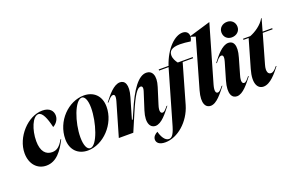

<svg xmlns="http://www.w3.org/2000/svg" viewBox="-110 -1250 2989 1920"><g transform="rotate(-20 1385.0 -290.0)"><path d="M15 -179C15 -63 84 12 180 12C288 12 354 -79 408 -187H400C364 -122 330 -95 280 -95C213 -95 166 -143 166 -253C166 -374 217 -500 278 -500C320 -500 351 -429 374 -328C401 -341 438 -378 438 -427C438 -475 406 -520 327 -520C171 -520 15 -349 15 -179Z M945 -337C945 -456 869 -520 768 -520C604 -520 446 -364 446 -171C446 -56 518 12 622 12C785 12 945 -152 945 -337ZM594 -138C594 -294 668 -507 743 -507C772 -507 796 -463 796 -380C796 -225 724 -2 652 -2C617 -2 594 -51 594 -138Z M1056 -354 953 0H1107L1188 -189C1256 -348 1296 -409 1332 -409C1348 -409 1360 -396 1346 -353L1288 -172C1246 -39 1291 12 1340 12C1406 12 1469 -73 1520 -138H1511C1488 -111 1472 -89 1452 -89C1434 -89 1417 -108 1440 -178L1493 -347C1530 -463 1493 -520 1433 -520C1351 -520 1269 -413 1179 -199L1147 -126H1138L1202 -345C1239 -472 1203 -520 1153 -520C1086 -520 1020 -437 969 -370H978C1001 -398 1022 -424 1044 -424C1061 -424 1072 -410 1056 -354Z M1286 139C1286 172 1313 200 1377 200C1509 200 1647 80 1694 -81L1813 -496H1924V-508H1765C1749 -528 1729 -562 1729 -596C1729 -639 1754 -672 1848 -672C1880 -672 1919 -668 1959 -662C1965 -672 1974 -692 1974 -714C1974 -747 1952 -773 1910 -773C1829 -773 1724 -678 1667 -508H1562V-496H1663L1498 75C1472 163 1448 181 1422 181C1378 181 1349 123 1337 73C1310 86 1286 108 1286 139Z M1875 -172C1837 -38 1877 12 1928 12C1993 12 2055 -73 2106 -138H2097C2076 -111 2058 -89 2039 -89C2021 -89 2006 -108 2026 -178L2200 -780H2199L1971 -712V-707L2023 -690Z M2123 -370H2132C2154 -398 2175 -424 2197 -424C2214 -424 2225 -410 2209 -354L2157 -176C2117 -37 2157 12 2208 12C2273 12 2336 -73 2387 -138H2378C2356 -111 2339 -89 2321 -89C2302 -89 2287 -108 2308 -178L2356 -345C2394 -474 2357 -520 2307 -520C2239 -520 2174 -436 2123 -370ZM2278 -641C2278 -592 2313 -559 2360 -559C2411 -559 2449 -593 2449 -640C2449 -688 2414 -722 2367 -722C2316 -722 2278 -688 2278 -641Z M2429 -198C2386 -49 2430 12 2491 12C2564 12 2632 -74 2682 -138H2673C2649 -108 2630 -89 2606 -89C2578 -89 2556 -116 2578 -191L2665 -496H2770V-508H2668L2705 -639H2700C2666 -577 2593 -529 2537 -508H2460V-496H2515Z"/></g></svg>

Font: Nyght Serif Bold Italic
Style: Regular
Weight: 700
Italic angle: -16°
Designer: Maksym Kobuzan
Version: Version 0.410;Glyphs 3.1.2 (3151)